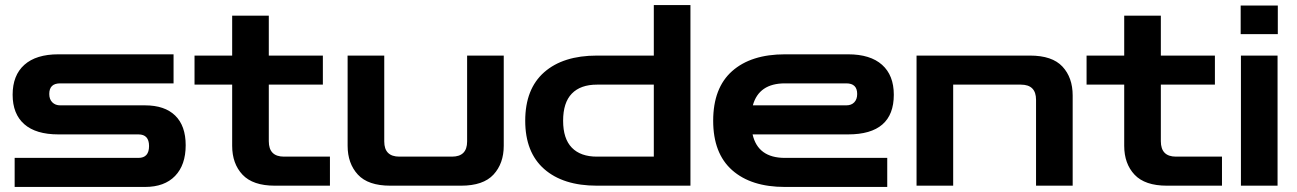

<svg xmlns="http://www.w3.org/2000/svg" viewBox="-20 -735 5132 760"><path d="M38 5V-110H528Q570 -110 570 -157Q570 -203 528 -203H211Q122 -203 76 -243.5Q30 -284 30 -360Q30 -437 76.5 -478.5Q123 -520 211 -520H667V-405H218Q175 -405 175 -363Q175 -342 187 -330Q199 -318 218 -318H554Q632 -318 673.5 -277.5Q715 -237 715 -160Q715 -82 673 -38.5Q631 5 554 5Z M1068 0Q981 0 940 -43.5Q899 -87 899 -158V-400H750V-515H899V-673H1044V-515H1258V-400H1044V-176Q1044 -115 1104 -115H1286V0Z M1525 0Q1437 0 1396.5 -44Q1356 -88 1356 -158V-515H1501V-175Q1501 -115 1561 -115H1769Q1829 -115 1829 -175V-515H1974V-158Q1974 -88 1933.5 -44Q1893 0 1805 0Z M2713 0V-715H2568V0ZM2688 0V-115H2343Q2278 -115 2243.5 -150.5Q2209 -186 2209 -257Q2209 -329 2243.5 -364.5Q2278 -400 2343 -400H2678V-515H2343Q2209 -515 2134 -449Q2059 -383 2059 -257Q2059 -132 2134 -66Q2209 0 2343 0Z M3087 5Q2953 5 2878 -61.5Q2803 -128 2803 -257Q2803 -387 2878 -453.5Q2953 -520 3087 -520H3337Q3425 -520 3471.5 -478.5Q3518 -437 3518 -360Q3518 -203 3337 -203H2959Q2980 -110 3087 -110H3492V5ZM3087 -405Q2984 -405 2960 -318H3330Q3350 -318 3361.5 -330Q3373 -342 3373 -363Q3373 -405 3330 -405Z M3608 0V-515H4057Q4145 -515 4185.5 -471.5Q4226 -428 4226 -357V0H4081V-340Q4081 -400 4021 -400H3753V0Z M4599 0Q4512 0 4471 -43.5Q4430 -87 4430 -158V-400H4281V-515H4430V-673H4575V-515H4789V-400H4575V-176Q4575 -115 4635 -115H4817V0Z M4892 0V-515H5037V0ZM4891 -600V-713H5038V-600Z"/></svg>

Font: Zen Dots
Style: Regular
Weight: 400
Designer: Yoshimichi Ohira
Foundry: A-1 Corp ZenFonts
Version: Version 1.000; ttfautohint (v1.8.3)